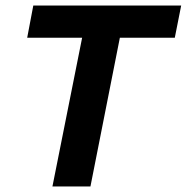

<svg xmlns="http://www.w3.org/2000/svg" viewBox="-20 -672 673 692"><path d="M169 0 276 -536H78L100 -652H633L610 -536H412L306 0Z"/></svg>

Font: Source Code Pro ExtraLight
Style: Bold Italic
Weight: 700
Italic angle: -11°
Monospace: yes
Version: Version 1.016;hotconv 1.0.116;makeotfexe 2.5.65601